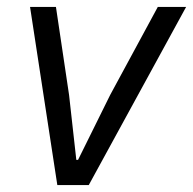

<svg xmlns="http://www.w3.org/2000/svg" viewBox="-20 -536 559 556"><path d="M237 0H146L67 -516H142L180 -261L201 -73H206L299 -261L437 -516H519Z"/></svg>

Font: Aneliza
Style: Italic
Weight: 400
Italic angle: -11.31°
Designer: Mike Abbink, Paul van der Laan, Pieter van Rosmalen
Foundry: Bold Monday
Version: Version 3.0